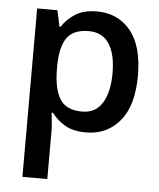

<svg xmlns="http://www.w3.org/2000/svg" viewBox="-55 -598 733 886"><g transform="rotate(5 311.5 -155.5)"><path d="M359.4 -550.8Q455.6 -550.8 513.9 -480.5Q572.3 -410.2 572.3 -271.5Q572.3 -133.3 512.7 -61.8Q453.1 9.8 356.4 9.8Q294.9 9.8 257.1 -13.2Q219.2 -36.1 197.3 -66.9H190.4Q192.9 -47.4 195.1 -23.7Q197.3 0 197.3 19.5V239.7H82V-540.5H175.8L191.9 -465.8H197.3Q219.2 -500.5 257.8 -525.6Q296.4 -550.8 359.4 -550.8ZM328.6 -457Q257.3 -457 227.8 -414.8Q198.2 -372.6 197.3 -287.6V-271.5Q197.3 -180.7 226.1 -132.6Q254.9 -84.5 330.1 -84.5Q392.6 -84.5 423.6 -135.3Q454.6 -186 454.6 -272.9Q454.6 -360.4 423.6 -408.7Q392.6 -457 328.6 -457Z"/></g></svg>

Font: Open Sans SemiBold
Style: Regular
Weight: 600
Designer: Monotype Design Team
Foundry: Monotype Imaging Inc.
Version: Version 3.003; ttfautohint (v1.8.4)